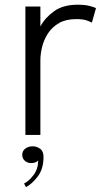

<svg xmlns="http://www.w3.org/2000/svg" viewBox="-20 -558 434 794"><path d="M85 0V-531H147V-448.5Q166 -484.5 203.5 -511.5Q241 -538.5 301 -538.5Q332.5 -538.5 352.2 -533Q372 -527.5 377 -524.5L360 -464.5Q355 -467.5 339.5 -473.2Q324 -479 295 -479Q253 -479 224.5 -462.8Q196 -446.5 179 -420.8Q162 -395 154.5 -365.2Q147 -335.5 147 -309V0ZM109.5 116.5Q93.5 116.5 82.8 107Q72 97.5 72 82.5Q72 66 84.8 56.5Q97.5 47 115 47Q131.5 47 145.8 57Q160 67 160 91Q160 139.5 137 170.5Q114 201.5 87.5 216L79.5 201Q100.5 190.5 119.2 165.2Q138 140 138 104.5Q136 109.5 127.2 113Q118.5 116.5 109.5 116.5Z"/></svg>

Font: Epilogue Light
Style: Regular
Weight: 300
Designer: Tyler Finck
Foundry: Etcetera Type Co
Version: Version 2.111; ttfautohint (v1.8.3)